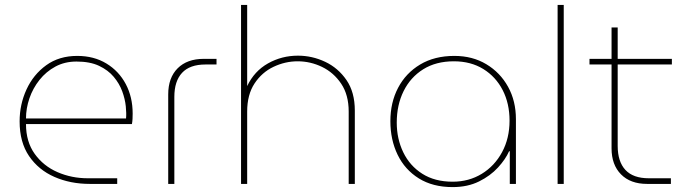

<svg xmlns="http://www.w3.org/2000/svg" viewBox="-20 -750 2795 783"><path d="M346 0Q267 0 202 -28.5Q137 -57 98.5 -113.5Q60 -170 60 -255Q60 -324 88 -385Q116 -446 168.5 -484Q221 -522 295 -522Q363 -522 414 -491Q465 -460 493 -407Q521 -354 521 -287Q521 -276 520.5 -265.5Q520 -255 518 -244H86Q86 -172 121.5 -122.5Q157 -73 214.5 -48Q272 -23 338 -23H458V0ZM86 -267H494Q496 -287 493 -316.5Q490 -346 478.5 -377.5Q467 -409 444 -436.5Q421 -464 384 -481.5Q347 -499 292 -499Q244 -499 206 -478.5Q168 -458 141 -424Q114 -390 100 -349Q86 -308 86 -267Z M666 0V-365Q666 -433 704.5 -471.5Q743 -510 811 -510H863V-487H818Q754 -487 722.5 -453Q691 -419 691 -355V0Z M963 0V-730H988V-399Q1017 -460 1073 -491.5Q1129 -523 1195 -523Q1253 -523 1306 -498Q1359 -473 1393 -423.5Q1427 -374 1427 -299V0H1402V-295Q1402 -363 1371.5 -408.5Q1341 -454 1293.5 -477Q1246 -500 1194 -500Q1143 -500 1095.5 -477.5Q1048 -455 1018 -409.5Q988 -364 988 -295V0Z M1826 13Q1745 13 1688 -22.5Q1631 -58 1601.5 -119Q1572 -180 1572 -256Q1572 -332 1603.5 -392Q1635 -452 1693.5 -487Q1752 -522 1833 -522Q1907 -522 1963.5 -488Q2020 -454 2052 -396Q2084 -338 2084 -264V0H2059V-133H2056Q2042 -101 2011 -67Q1980 -33 1933.5 -10Q1887 13 1826 13ZM1826 -9Q1892 -9 1944.5 -41Q1997 -73 2027.5 -129.5Q2058 -186 2058 -258Q2058 -328 2030 -382.5Q2002 -437 1951 -468.5Q1900 -500 1831 -500Q1758 -500 1706 -467.5Q1654 -435 1626 -378.5Q1598 -322 1598 -250Q1598 -184 1624.5 -129Q1651 -74 1702 -41.5Q1753 -9 1826 -9Z M2254 0V-730H2279V0Z M2619 0Q2551 0 2512.5 -39Q2474 -78 2474 -145V-638H2499V-155Q2499 -91 2530.5 -57Q2562 -23 2626 -23H2716V0ZM2384 -487V-510H2720V-487Z"/></svg>

Font: MuseoModerno Thin Thin
Style: Regular
Weight: 250
Version: Version 1.003